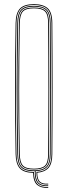

<svg xmlns="http://www.w3.org/2000/svg" viewBox="-20 -825 324 922"><path d="M211.5 77Q178.2 79 159 63.4Q139.8 47.8 139 5Q93.8 4.2 74.8 -17Q55.8 -38.2 55 -85Q53.5 -169.5 52.8 -246.9Q52 -324.2 52 -399.5Q52 -474.8 52.8 -552.2Q53.5 -629.8 55 -714Q55.8 -762.8 75.8 -783.9Q95.8 -805 143 -805Q187 -805 209 -785.5Q231 -766 231.2 -714Q231.8 -634.8 232.1 -557.4Q232.5 -480 232.5 -402.6Q232.5 -325.2 232.1 -246.4Q231.8 -167.5 231.2 -85Q231 -38.2 212.8 -18.4Q194.5 1.5 158.8 4.5Q159.2 35.5 171.2 47.1Q183.2 58.8 211.5 57V61Q180.8 62.8 167.8 49.2Q154.8 35.8 155 0.8Q191.8 -1.5 209.4 -20.6Q227 -39.8 227.2 -85Q227.8 -162.2 228.1 -238.6Q228.5 -315 228.5 -392.4Q228.5 -469.8 228.1 -549.8Q227.8 -629.8 227.2 -714Q227 -763.2 206.6 -782.1Q186.2 -801 143 -801Q97.8 -801 78.8 -781.2Q59.8 -761.5 59 -714Q57.5 -626.2 56.8 -548.4Q56 -470.5 56 -396.2Q56 -322 56.8 -245.8Q57.5 -169.5 59 -85Q59.8 -38.2 78.9 -18.6Q98 1 143 1Q142.8 40.5 159.4 57.9Q176 75.2 211.5 73ZM211.5 69Q177 71 161.5 54.4Q146 37.8 147 -3Q101 -2.2 82.4 -20.6Q63.8 -39 63 -85Q61.5 -172.2 60.8 -250Q60 -327.8 60 -402.2Q60 -476.8 60.8 -553.2Q61.5 -629.8 63 -714Q63.8 -760 81.5 -778.5Q99.2 -797 143 -797Q184.2 -797 203.6 -779.4Q223 -761.8 223.2 -714Q223.8 -636.2 224.1 -559.1Q224.5 -482 224.5 -404.4Q224.5 -326.8 224.1 -247.2Q223.8 -167.8 223.2 -85Q223 -40.8 205.6 -22.6Q188.2 -4.5 151 -3.2Q150 35.8 164.1 51.4Q178.2 67 211.5 65ZM143 -7Q183 -7 201 -23.4Q219 -39.8 219.2 -85Q219.8 -162 220.1 -238.6Q220.5 -315.2 220.5 -392.9Q220.5 -470.5 220.1 -550.5Q219.8 -630.5 219.2 -714Q219 -760 201 -776.5Q183 -793 143 -793Q101.2 -793 84.5 -775.6Q67.8 -758.2 67 -713.8Q65 -597 64.4 -496.4Q63.8 -395.8 64.4 -296.8Q65 -197.8 67 -85.2Q67.8 -41.5 84.5 -24.2Q101.2 -7 143 -7ZM143 -11Q102.2 -11 87 -27.5Q71.8 -44 71 -85.2Q69 -201.5 68.4 -302.1Q67.8 -402.8 68.4 -502Q69 -601.2 71 -713.8Q71.8 -755.8 87 -772.4Q102.2 -789 143 -789Q181.8 -789 198.4 -773.5Q215 -758 215.2 -714Q215.8 -637.5 216.1 -560.8Q216.5 -484 216.5 -406Q216.5 -328 216.1 -248Q215.8 -168 215.2 -85Q215 -42 198.4 -26.5Q181.8 -11 143 -11ZM143 -15Q179.8 -15 195.4 -29.2Q211 -43.5 211.2 -85Q211.8 -160 212.1 -237Q212.5 -314 212.5 -392.6Q212.5 -471.2 212.1 -551.6Q211.8 -632 211.2 -714Q211 -756 195.5 -770.5Q180 -785 143 -785Q103.8 -785 89.8 -769.4Q75.8 -753.8 75 -713.8Q73.5 -626.2 72.8 -548.5Q72 -470.8 72 -396.5Q72 -322.2 72.8 -246Q73.5 -169.8 75 -85.2Q75.8 -46 89.8 -30.5Q103.8 -15 143 -15Z"/></svg>

Font: Big Shoulders Inline Display Thin Thin
Style: Regular
Weight: 250
Version: Version 2.002